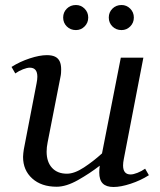

<svg xmlns="http://www.w3.org/2000/svg" viewBox="-20 -730 640 766"><path d="M433 16Q404 16 390 2Q376 -12 376 -42Q376 -48 376.5 -55Q377 -62 378 -69Q338 -38 291 -11.5Q244 15 206 15Q145 15 108.5 -18Q72 -51 72 -104Q72 -111 73 -119Q74 -127 75 -134L126 -398Q129 -413 129 -424Q129 -460 99 -460Q88 -460 71.5 -453.5Q55 -447 41 -437L26 -463Q59 -484 98.5 -497Q138 -510 167 -510Q187 -510 199.5 -504Q212 -498 218 -485.5Q224 -473 224 -453Q224 -446 223.5 -438.5Q223 -431 221 -422L170 -162Q168 -152 167 -143Q166 -134 166 -125Q166 -84 187.5 -60.5Q209 -37 247 -37Q277 -37 315 -62Q353 -87 387 -118L462 -500H552L474 -96Q471 -81 471 -70Q471 -34 501 -34Q512 -34 528.5 -40.5Q545 -47 559 -57L574 -31Q541 -10 501.5 3Q462 16 433 16ZM465 -610Q443 -610 428.5 -624.5Q414 -639 414 -660Q414 -681 428.5 -695.5Q443 -710 465 -710Q485 -710 499.5 -695.5Q514 -681 514 -660Q514 -639 499.5 -624.5Q485 -610 465 -610ZM283 -610Q261 -610 246.5 -624.5Q232 -639 232 -660Q232 -681 246.5 -695.5Q261 -710 283 -710Q303 -710 317.5 -695.5Q332 -681 332 -660Q332 -639 317.5 -624.5Q303 -610 283 -610Z"/></svg>

Font: Wittgenstein
Style: Italic
Weight: 400
Italic angle: -11°
Designer: Jörg Drees
Foundry: Jörg Drees
Version: Version 1.500